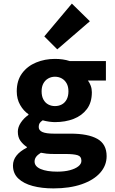

<svg xmlns="http://www.w3.org/2000/svg" viewBox="-20 -835 640 1066"><path d="M277 211Q212 211 161.5 197.5Q111 184 81.5 156Q52 128 52 84Q52 54 71.5 29Q91 4 129 -15V-19Q108 -33 93.5 -53Q79 -73 79 -104Q79 -129 95.5 -154Q112 -179 138 -197V-201Q111 -219 92 -252Q73 -285 73 -328Q73 -388 102.5 -428Q132 -468 180.5 -488Q229 -508 285 -508Q331 -508 367 -496H568V-388H468Q477 -377 483.5 -359.5Q490 -342 490 -323Q490 -266 462.5 -229.5Q435 -193 389 -175Q343 -157 285 -157Q271 -157 253 -159.5Q235 -162 217 -167Q205 -159 200 -151Q195 -143 195 -130Q195 -111 215.5 -102Q236 -93 279 -93H371Q469 -93 520.5 -64Q572 -35 572 32Q572 84 536 124.5Q500 165 433.5 188Q367 211 277 211ZM285 -246Q306 -246 323 -255Q340 -264 350 -282.5Q360 -301 360 -328Q360 -354 350 -372Q340 -390 323 -399.5Q306 -409 285 -409Q265 -409 248 -399.5Q231 -390 221 -372Q211 -354 211 -328Q211 -301 221 -282.5Q231 -264 248 -255Q265 -246 285 -246ZM298 118Q338 118 368 110Q398 102 415 88.5Q432 75 432 58Q432 33 410 26.5Q388 20 345 20H283Q256 20 238.5 18Q221 16 207 13Q188 25 180 36.5Q172 48 172 62Q172 89 206 103.5Q240 118 298 118ZM298 -561 226 -633 379 -815 479 -717Z"/></svg>

Font: Source Code Pro ExtraLight
Style: Bold
Weight: 700
Monospace: yes
Version: Version 1.018;hotconv 1.0.116;makeotfexe 2.5.65601